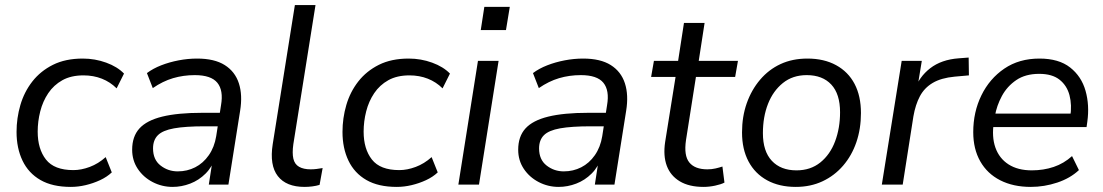

<svg xmlns="http://www.w3.org/2000/svg" viewBox="-20 -725 4330 754"><path d="M258 9Q186 9 139 -18Q92 -45 68.5 -94Q45 -143 45 -207Q45 -261 60 -312.5Q75 -364 107 -405Q139 -446 188 -470.5Q237 -495 305 -495Q353 -495 397 -479Q441 -463 467 -436L438 -378Q413 -403 380 -416Q347 -429 308 -429Q259 -429 225 -410Q191 -391 169.5 -359Q148 -327 138 -287.5Q128 -248 128 -208Q128 -140 160.5 -98.5Q193 -57 268 -57Q299 -57 332.5 -69.5Q366 -82 395 -108L419 -48Q400 -30 373 -17.5Q346 -5 316.5 2Q287 9 258 9Z M658 9Q616 9 579.5 -10Q543 -29 521 -62Q499 -95 499 -137Q499 -189 527.5 -220.5Q556 -252 617 -267Q678 -282 774 -282H854L846 -229H785Q708 -229 663.5 -221Q619 -213 600 -194Q581 -175 581 -142Q581 -98 610.5 -75Q640 -52 678 -52Q715 -52 746.5 -68Q778 -84 800 -115.5Q822 -147 829 -190L848 -312Q858 -370 833.5 -400Q809 -430 745 -430Q700 -430 659.5 -418Q619 -406 580 -379L557 -438Q581 -456 613 -468.5Q645 -481 681.5 -488Q718 -495 754 -495Q822 -495 862.5 -469.5Q903 -444 918 -398Q933 -352 923 -290L877 0H800L817 -110H827Q814 -70 787.5 -43.5Q761 -17 727 -4Q693 9 658 9Z M1176 9Q1104 9 1071 -33.5Q1038 -76 1051 -159L1138 -705H1219L1132 -159Q1127 -124 1132 -102Q1137 -80 1154.5 -70Q1172 -60 1200 -60Q1212 -60 1223.5 -61.5Q1235 -63 1247 -65L1235 1Q1222 5 1206.5 7Q1191 9 1176 9Z M1538 9Q1466 9 1419 -18Q1372 -45 1348.5 -94Q1325 -143 1325 -207Q1325 -261 1340 -312.5Q1355 -364 1387 -405Q1419 -446 1468 -470.5Q1517 -495 1585 -495Q1633 -495 1677 -479Q1721 -463 1747 -436L1718 -378Q1693 -403 1660 -416Q1627 -429 1588 -429Q1539 -429 1505 -410Q1471 -391 1449.5 -359Q1428 -327 1418 -287.5Q1408 -248 1408 -208Q1408 -140 1440.5 -98.5Q1473 -57 1548 -57Q1579 -57 1612.5 -69.5Q1646 -82 1675 -108L1699 -48Q1680 -30 1653 -17.5Q1626 -5 1596.5 2Q1567 9 1538 9Z M1868 -607 1882 -698H1982L1967 -607ZM1780 0 1857 -486H1938L1861 0Z M2174 9Q2132 9 2095.5 -10Q2059 -29 2037 -62Q2015 -95 2015 -137Q2015 -189 2043.5 -220.5Q2072 -252 2133 -267Q2194 -282 2290 -282H2370L2362 -229H2301Q2224 -229 2179.5 -221Q2135 -213 2116 -194Q2097 -175 2097 -142Q2097 -98 2126.5 -75Q2156 -52 2194 -52Q2231 -52 2262.5 -68Q2294 -84 2316 -115.5Q2338 -147 2345 -190L2364 -312Q2374 -370 2349.5 -400Q2325 -430 2261 -430Q2216 -430 2175.5 -418Q2135 -406 2096 -379L2073 -438Q2097 -456 2129 -468.5Q2161 -481 2197.5 -488Q2234 -495 2270 -495Q2338 -495 2378.5 -469.5Q2419 -444 2434 -398Q2449 -352 2439 -290L2393 0H2316L2333 -110H2343Q2330 -70 2303.5 -43.5Q2277 -17 2243 -4Q2209 9 2174 9Z M2743 9Q2686 9 2649.5 -13Q2613 -35 2598.5 -74Q2584 -113 2592 -167L2633 -423H2537L2548 -486H2643L2666 -635H2747L2724 -486H2878L2867 -423H2713L2674 -175Q2665 -114 2687 -87Q2709 -60 2758 -60Q2775 -60 2790 -63.5Q2805 -67 2817 -71L2825 -8Q2812 -1 2788.5 4Q2765 9 2743 9Z M3105 9Q3040 9 2992.5 -17Q2945 -43 2919.5 -91Q2894 -139 2894 -205Q2894 -267 2912.5 -319.5Q2931 -372 2965 -412Q2999 -452 3045.5 -473.5Q3092 -495 3151 -495Q3216 -495 3263.5 -469Q3311 -443 3336 -395.5Q3361 -348 3361 -281Q3361 -219 3343 -166.5Q3325 -114 3291 -74.5Q3257 -35 3210 -13Q3163 9 3105 9ZM3108 -56Q3163 -56 3201.5 -87Q3240 -118 3259.5 -170Q3279 -222 3279 -284Q3279 -356 3244.5 -393Q3210 -430 3148 -430Q3093 -430 3054.5 -399Q3016 -368 2996 -317Q2976 -266 2976 -202Q2976 -131 3011 -93.5Q3046 -56 3108 -56Z M3443 0 3521 -486H3600L3581 -370H3571Q3589 -423 3633 -457Q3677 -491 3745 -496L3784 -499L3785 -429L3729 -424Q3676 -419 3643 -399.5Q3610 -380 3592.5 -347Q3575 -314 3567 -268L3525 0Z M4028 9Q3959 9 3908 -17Q3857 -43 3829.5 -91.5Q3802 -140 3802 -206Q3802 -285 3834 -350.5Q3866 -416 3924 -455.5Q3982 -495 4062 -495Q4138 -495 4182.5 -460Q4227 -425 4243 -368.5Q4259 -312 4250 -247L4247 -226H3865L3873 -279H4201L4183 -266Q4190 -313 4180 -351Q4170 -389 4141 -412Q4112 -435 4061 -435Q4007 -435 3971 -410.5Q3935 -386 3914.5 -348Q3894 -310 3887 -269L3883 -245Q3874 -188 3889 -145.5Q3904 -103 3940.5 -79.5Q3977 -56 4032 -56Q4078 -56 4118 -69.5Q4158 -83 4190 -112L4217 -57Q4183 -25 4132 -8Q4081 9 4028 9Z"/></svg>

Font: Nunito Sans 12pt
Style: Italic
Weight: 400
Italic angle: -9°
Designer: Vernon Adams
Foundry: Vernon Adams
Version: Version 3.101;gftools[0.9.27]